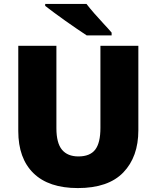

<svg xmlns="http://www.w3.org/2000/svg" viewBox="-20 -947 797 977"><path d="M684 -284Q684 -149 607.5 -69.5Q531 10 376 10Q228 10 150.5 -65.5Q73 -141 73 -280V-714H267V-295Q267 -219 295.5 -185Q324 -151 379 -151Q438 -151 464.5 -185.5Q491 -220 491 -296V-714H684ZM420 -927Q437 -905 460.5 -878Q484 -851 508 -825.5Q532 -800 548 -781V-767H421Q401 -780 372.5 -799.5Q344 -819 313.5 -840.5Q283 -862 255.5 -882.5Q228 -903 210 -917V-927Z"/></svg>

Font: Noto Sans Black
Style: Regular
Weight: 900
Designer: Monotype Design Team
Foundry: Monotype Imaging Inc.
Version: Version 2.007